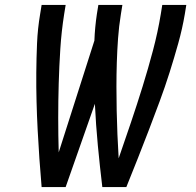

<svg xmlns="http://www.w3.org/2000/svg" viewBox="-20 -755 790 775"><path d="M148 0Q143 -57 139 -115Q135 -173 132 -230.5Q129 -288 127.5 -346Q126 -404 126.5 -462.5Q127 -521 129.5 -580Q132 -639 142 -698L148 -735H245L239 -698Q228 -628 223.5 -558Q219 -488 217 -418Q215 -348 215 -278.5Q215 -209 217 -140L361 -591Q362 -618 364.5 -644.5Q367 -671 371 -698L377 -735H474L468 -698Q460 -649 456.5 -600Q453 -551 451.5 -502.5Q450 -454 450 -405.5Q450 -357 451 -308.5Q452 -260 454 -212Q456 -164 459 -116Q484 -188 508.5 -260.5Q533 -333 555.5 -405.5Q578 -478 597.5 -551.5Q617 -625 629 -698L635 -735H732L726 -698Q716 -639 699.5 -580Q683 -521 664.5 -462.5Q646 -404 624.5 -346Q603 -288 581 -230.5Q559 -173 536 -115Q513 -57 490 0H393Q383 -83 375 -167Q367 -251 363 -336L245 0Z"/></svg>

Font: Iosevka Custom Medium
Style: Italic
Weight: 500
Italic angle: -9°
Designer: Belleve Invis
Foundry: Belleve Invis
Version: Version 27.0.1